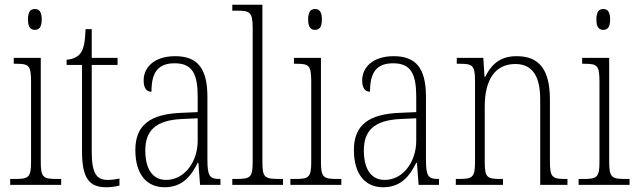

<svg xmlns="http://www.w3.org/2000/svg" viewBox="-20 -780 2684 810"><path d="M127 -654C144 -654 156 -664 156 -698C156 -732 144 -742 127 -742C110 -742 98 -732 98 -698C98 -664 110 -654 127 -654ZM23 0H238V-25H221C162 -25 152 -31 152 -99V-536H38V-511H48C102 -511 111 -504 111 -435V-98C111 -31 101 -25 42 -25H23Z M429 10C447 10 467 7 484 3V-27C466 -23 452 -21 434 -21C388 -21 367 -48 367 -139V-506H476V-536H367V-657H341C339 -605 334 -573 318 -553C306 -539 287 -530 261 -528V-506H326V-142C326 -28 356 10 429 10Z M674 10C751 10 787 -39 814 -93H817L824 0H910V-25H907C865 -25 855 -36 855 -107V-372C855 -493 812 -543 719 -543C631 -543 586 -496 586 -441C586 -410 597 -393 619 -393C619 -473 645 -513 717 -513C793 -513 814 -466 814 -371V-307L745 -304C613 -299 551 -252 551 -147C551 -41 602 10 674 10ZM681 -21C619 -21 593 -74 593 -145C593 -226 633 -273 749 -278L814 -281V-186C814 -98 759 -21 681 -21Z M960 0H1174V-25H1162C1096 -25 1087 -30 1087 -98V-760H960V-735H979C1034 -735 1046 -730 1046 -660V-98C1046 -30 1037 -25 971 -25H960Z M1309 -654C1326 -654 1338 -664 1338 -698C1338 -732 1326 -742 1309 -742C1292 -742 1280 -732 1280 -698C1280 -664 1292 -654 1309 -654ZM1205 0H1420V-25H1403C1344 -25 1334 -31 1334 -99V-536H1220V-511H1230C1284 -511 1293 -504 1293 -435V-98C1293 -31 1283 -25 1224 -25H1205Z M1596 10C1673 10 1709 -39 1736 -93H1739L1746 0H1832V-25H1829C1787 -25 1777 -36 1777 -107V-372C1777 -493 1734 -543 1641 -543C1553 -543 1508 -496 1508 -441C1508 -410 1519 -393 1541 -393C1541 -473 1567 -513 1639 -513C1715 -513 1736 -466 1736 -371V-307L1667 -304C1535 -299 1473 -252 1473 -147C1473 -41 1524 10 1596 10ZM1603 -21C1541 -21 1515 -74 1515 -145C1515 -226 1555 -273 1671 -278L1736 -281V-186C1736 -98 1681 -21 1603 -21Z M1903 0H2102V-25H2094C2035 -25 2025 -30 2025 -98V-331C2025 -444 2069 -510 2154 -510C2231 -510 2259 -451 2259 -361V0H2374V-25H2367C2310 -25 2300 -31 2300 -99V-359C2300 -485 2256 -543 2160 -543C2095 -543 2056 -514 2027 -456H2024L2019 -536H1907V-511H1917C1973 -511 1984 -506 1984 -438V-99C1984 -31 1974 -25 1915 -25H1903Z M2525 -654C2542 -654 2554 -664 2554 -698C2554 -732 2542 -742 2525 -742C2508 -742 2496 -732 2496 -698C2496 -664 2508 -654 2525 -654ZM2421 0H2636V-25H2619C2560 -25 2550 -31 2550 -99V-536H2436V-511H2446C2500 -511 2509 -504 2509 -435V-98C2509 -31 2499 -25 2440 -25H2421Z"/></svg>

Font: Noto Serif Devanagari Condensed ExtraLight
Style: Regular
Weight: 200
Width: 3
Designer: Universal Thirst, Indian Type Foundry and the Monotype Design Team
Foundry: Monotype Imaging Inc.
Version: Version 2.004